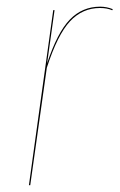

<svg xmlns="http://www.w3.org/2000/svg" viewBox="-20 -547 353 567"><path d="M275.9 -527.3Q294.9 -527.3 313 -520L311.5 -516.6Q296.4 -523.4 275.4 -523.4Q223.6 -523.4 186.8 -484.1Q149.9 -444.8 118.2 -346.7L69.3 0H65.4L137.2 -517.1H141.1L119.1 -359.9Q149.4 -451.2 186.3 -489.3Q223.1 -527.3 275.9 -527.3Z"/></svg>

Font: Fira Sans Compressed Four
Style: Italic
Weight: 100
Width: 3
Italic angle: -8°
Designer: Carrois Corporate & Edenspiekermann AG
Foundry: Carrois Corporate GbR & Edenspiekermann AG
Version: Version 4.203;PS 004.203;hotconv 1.0.88;makeotf.lib2.5.64775